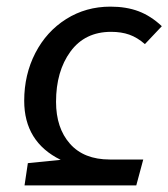

<svg xmlns="http://www.w3.org/2000/svg" viewBox="-20 -559 508 579"><path d="M64 -67 163 -77Q53 -131 53 -255Q53 -334 86.5 -399Q120 -464 179.5 -501.5Q239 -539 313 -539Q361 -539 398 -525Q435 -511 468 -480L417 -426Q394 -446 370 -454.5Q346 -463 315 -463Q236 -463 192.5 -403.5Q149 -344 149 -252Q149 -173 191 -125.5Q233 -78 311 -78H412L391 0H54Z"/></svg>

Font: FiraGO
Style: Italic
Weight: 400
Italic angle: -8°
Designer: bBox Type GmbH
Foundry: bBox Type GmbH
Version: Version 1.001